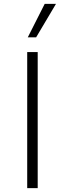

<svg xmlns="http://www.w3.org/2000/svg" viewBox="-20 -968 334 988"><path d="M120 -700H174V0H120ZM210 -948H268L166 -776H123Z"/></svg>

Font: Niramit ExtraLight
Style: Regular
Weight: 200
Designer: Katatrad Aksorn Co.,Ltd.
Foundry: Cadson Demak Co.,Ltd.
Version: Version 1.000; ttfautohint (v1.6)